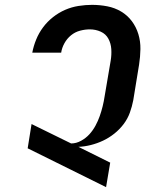

<svg xmlns="http://www.w3.org/2000/svg" viewBox="-20 -763 640 791"><path d="M417 8 94 -152 110 -252 273 -172Q294 -172 314 -183Q334 -194 348.5 -210Q363 -226 373.5 -245.5Q384 -265 391 -285Q398 -305 403 -325.5Q408 -346 411 -366L436 -513Q440 -537 438.5 -560.5Q437 -584 426.5 -603.5Q416 -623 395 -632.5Q374 -642 350 -642Q330 -642 309.5 -636.5Q289 -631 272.5 -617.5Q256 -604 245.5 -585Q235 -566 232 -546H113Q118 -573 129 -600Q140 -627 157.5 -650.5Q175 -674 198.5 -692.5Q222 -711 248.5 -722.5Q275 -734 303.5 -738.5Q332 -743 359 -743Q391 -743 422 -737Q453 -731 479 -715.5Q505 -700 523 -676Q541 -652 550 -622.5Q559 -593 558.5 -561Q558 -529 553 -497L529 -350Q524 -324 515 -299Q506 -274 489.5 -252Q473 -230 451 -212.5Q429 -195 404.5 -183.5Q380 -172 354 -165.5Q328 -159 303 -158L434 -93Z"/></svg>

Font: Iosevka Extended
Style: Bold Italic
Weight: 700
Width: 7
Italic angle: -9°
Monospace: yes
Designer: Belleve Invis
Foundry: Belleve Invis
Version: Version 32.5.0; ttfautohint (v1.8.4)